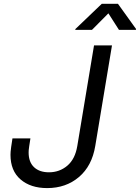

<svg xmlns="http://www.w3.org/2000/svg" viewBox="-20 -962 723 992"><path d="M223.6 9.8Q138.2 9.8 86.2 -34.9Q34.2 -79.6 34.2 -162.1Q34.2 -169.4 34.9 -178.5Q35.6 -187.5 37.8 -203.6Q40 -219.7 44.4 -247.1H137.2Q133.3 -221.7 131.1 -207.8Q128.9 -193.8 128.4 -186.8Q127.9 -179.7 127.9 -174.3Q127.9 -124.5 156 -98.1Q184.1 -71.8 232.9 -71.8Q287.6 -71.8 327.9 -106Q368.2 -140.1 379.4 -208L465.8 -727.5H558.6L472.2 -208Q455.1 -104.5 387.9 -47.4Q320.8 9.8 223.6 9.8ZM455.1 -807.6H368.7L369.6 -812L505.9 -942.4H589.4L683.1 -812L682.1 -807.6H594.7L540 -893.1Z"/></svg>

Font: Inter
Style: Italic
Weight: 400
Italic angle: -9.3988°
Designer: Rasmus Andersson
Foundry: rsms
Version: Version 4.001;git-66647c0bb